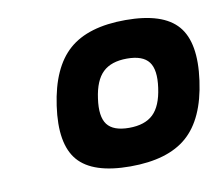

<svg xmlns="http://www.w3.org/2000/svg" viewBox="-53 -772 582 503"><g transform="rotate(-10 238.5 -520.0)"><path d="M117.9 -375.2Q79.1 -420.4 93.3 -520Q107.4 -619.6 158.7 -664.8Q210 -710 309.6 -710Q409.2 -710 448 -664.8Q486.8 -619.6 473.1 -520Q459.5 -420.4 407.7 -375.2Q356 -330.1 256.3 -330.1Q156.7 -330.1 117.9 -375.2ZM203.1 -520Q196.3 -472.7 212.4 -451.4Q228.5 -430.2 270.5 -430.2Q312.5 -430.2 334.7 -451.4Q356.9 -472.7 363.3 -520Q370.1 -567.4 354 -588.6Q337.9 -609.9 295.9 -609.9Q253.9 -609.9 231.7 -588.6Q209.5 -567.4 203.1 -520Z"/></g></svg>

Font: Fivo Sans Heavy
Style: Regular
Weight: 900
Designer: Alexander Slobzheninov
Foundry: Alexander Slobzheninov
Version: 1.0